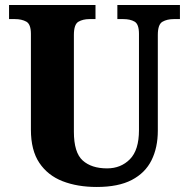

<svg xmlns="http://www.w3.org/2000/svg" viewBox="-20 -734 751 764"><path d="M365 10Q288 10 229 -13Q170 -36 136.5 -86Q103 -136 103 -218V-599Q103 -638 84.5 -648Q66 -658 40 -658H16V-714H360V-658H336Q310 -658 292 -647.5Q274 -637 274 -595V-210Q274 -127 309 -95.5Q344 -64 406 -64Q461 -64 497 -100.5Q533 -137 533 -216V-599Q533 -638 515.5 -648Q498 -658 471 -658H447V-714H696V-658H671Q645 -658 626.5 -647.5Q608 -637 608 -595V-214Q608 -147 583 -96.5Q558 -46 504.5 -18Q451 10 365 10Z"/></svg>

Font: Noto Serif Ethiopic SemiCondensed ExtraBold
Style: Regular
Weight: 800
Width: 4
Designer: Monotype Design Team
Foundry: Monotype Imaging Inc.
Version: Version 2.102; ttfautohint (v1.8.4.7-5d5b)